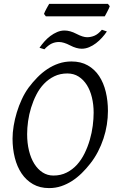

<svg xmlns="http://www.w3.org/2000/svg" viewBox="-20 -943 585 978"><path d="M457 -369.1Q457 -410.2 448.2 -446.5Q439.5 -482.9 422.4 -510Q405.3 -537.1 380.4 -553Q355.5 -568.8 323.2 -568.8Q286.1 -568.8 256.6 -554.4Q227.1 -540 204.1 -516.1Q181.2 -492.2 165 -460.4Q148.9 -428.7 138.4 -394.5Q127.9 -360.4 123 -325.4Q118.2 -290.5 118.2 -259.8Q118.2 -214.4 127.7 -175.5Q137.2 -136.7 154.8 -108.6Q172.4 -80.6 197 -64.7Q221.7 -48.8 252 -48.8Q289.6 -48.8 319.6 -64Q349.6 -79.1 372.3 -104.2Q395 -129.4 411.1 -162.4Q427.2 -195.3 437.5 -231Q447.8 -266.6 452.4 -302.2Q457 -337.9 457 -369.1ZM529.8 -377.9Q529.8 -343.3 524.2 -307.6Q518.6 -272 507.1 -237.3Q495.6 -202.6 478.8 -170.2Q461.9 -137.7 439.9 -109.9Q419.4 -83.5 396.2 -60.8Q373 -38.1 346.9 -21.2Q320.8 -4.4 291.7 5.4Q262.7 15.1 230 15.1Q183.1 15.1 148.2 -4.9Q113.3 -24.9 90.1 -59.3Q66.9 -93.8 55.4 -139.6Q43.9 -185.5 43.9 -236.8Q43.9 -267.6 49.6 -302Q55.2 -336.4 65.7 -370.8Q76.2 -405.3 91.3 -437.7Q106.4 -470.2 126 -497.1Q146.5 -524.4 170.2 -548.6Q193.8 -572.8 220.9 -590.8Q248 -608.9 278.8 -619.4Q309.6 -629.9 344.2 -629.9Q392.1 -629.9 427.2 -609.9Q462.4 -589.8 485.1 -555.4Q507.8 -521 518.8 -475.1Q529.8 -429.2 529.8 -377.9ZM513.7 -859.9H213.4L204.1 -872.1Q206.1 -877.4 209.2 -884.3Q212.4 -891.1 216.3 -898.2Q220.2 -905.3 223.9 -911.9Q227.5 -918.5 230.5 -923.3H529.8L539.1 -911.6Q537.6 -906.2 534.2 -899.2Q530.8 -892.1 527.1 -885Q523.4 -877.9 519.8 -871.1Q516.1 -864.3 513.7 -859.9ZM396.5 -694.8Q369.6 -694.8 336.9 -711.9Q304.2 -729 280.3 -729Q260.7 -729 243.7 -721.2Q226.6 -713.4 206.1 -691.9L181.2 -699.7Q191.9 -715.3 205.8 -731.2Q219.7 -747.1 236.3 -759.5Q252.9 -772 271.2 -779.8Q289.6 -787.6 308.6 -787.6Q336.9 -787.6 369.6 -770.5Q402.3 -753.4 423.8 -753.4Q442.4 -753.4 460.9 -761Q479.5 -768.6 499 -791.5L524.4 -782.7Q513.7 -766.6 499.5 -751Q485.4 -735.4 469 -722.9Q452.6 -710.4 434.1 -702.6Q415.5 -694.8 396.5 -694.8Z"/></svg>

Font: Akkhara
Style: Italic
Weight: 400
Italic angle: -7°
Designer: J. Victor Gaultney
Version: Version 1.00 June 13, 2006, initial release